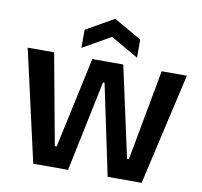

<svg xmlns="http://www.w3.org/2000/svg" viewBox="-95 -1016 1178 1118"><g transform="rotate(10 494.0 -457.0)"><path d="M173 0 24 -660H180L279 -123H290L406 -660H589L706 -123H717L816 -660H965L814 0H613L500 -537H491L379 0ZM332 -713V-820L497 -914L661 -820V-713L497 -807Z"/></g></svg>

Font: Bricolage Grotesque 12pt Bricolage Grotesque 10pt Regular
Style: Bold
Weight: 700
Designer: Mathieu Triay
Foundry: Atelier Triay
Version: Version 1.001; ttfautohint (v1.8.4.7-5d5b);gftools[0.9.33.de